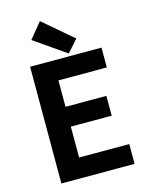

<svg xmlns="http://www.w3.org/2000/svg" viewBox="-129 -959 802 1039"><g transform="rotate(-15 272.0 -439.5)"><path d="M83 0H493V-111H212V-284H441V-395H212V-543H483V-654H83ZM304 -669 364 -737 198 -879 127 -792Z"/></g></svg>

Font: Source Sans Pro SemBd
Style: Regular
Weight: 700
Designer: Paul D. Hunt
Foundry: Adobe Systems Incorporated
Version: Version 2.020;PS 2.0;hotconv 1.0.86;makeotf.lib2.5.63406